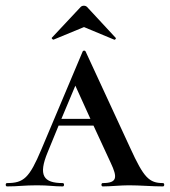

<svg xmlns="http://www.w3.org/2000/svg" viewBox="-28 -668 608 688"><path d="M164 -526 273 -571 381 -526C384 -524 390 -531 386 -533L284 -643C278 -649 267 -649 261 -643L158 -533C155 -531 162 -525 164 -526ZM556 -12C506 -12 487 -32 439 -137L279 -483C277 -488 270 -488 268 -483L120 -132C77 -30 57 -12 -3 -12C-9 -12 -9 0 -3 0C37 0 58 -4 105 -4C147 -4 164 0 197 0C203 0 203 -12 197 -12C128 -12 108 -39 143 -123L182 -218H307L369 -84C393 -33 393 -12 340 -12C334 -12 334 0 340 0C370 0 403 -4 434 -4C473 -4 518 0 556 0C562 0 562 -12 556 -12ZM192 -242 242 -361 296 -242Z"/></svg>

Font: Cormorant SC Semi
Style: Regular
Weight: 600
Designer: Christian Thalmann (Catharsis Fonts)
Version: Version 1.000;PS 001.000;hotconv 1.0.70;makeotf.lib2.5.58329